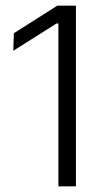

<svg xmlns="http://www.w3.org/2000/svg" viewBox="-20 -659 368 679"><path d="M186.5 0V-576H180L27 -479.5L29 -541.5L182.5 -639H248.5V0Z"/></svg>

Font: Anek Gurmukhi Medium Light
Style: Regular
Weight: 300
Version: Version 1.003